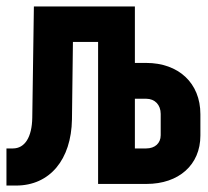

<svg xmlns="http://www.w3.org/2000/svg" viewBox="-26 -570 646 595"><path d="M-6 5H24C128 5 195 -75 197 -200L200 -440H278V0H428C528 0 595 -59 595 -150V-216C595 -313 527 -375 427 -375H392V-550H79L74 -205C73 -145 51 -110 14 -110H-6ZM392 -110V-264H427C454 -264 472 -245 472 -217V-151C472 -126 454 -110 427 -110Z"/></svg>

Font: JetBrains Mono ExtraBold
Style: Regular
Weight: 800
Monospace: yes
Designer: Philipp Nurullin, Konstantin Bulenkov
Foundry: JetBrains
Version: Version 2.305